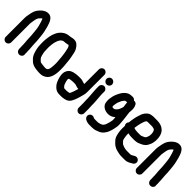

<svg xmlns="http://www.w3.org/2000/svg" viewBox="221 -2090 3639 3639"><g transform="rotate(45 2040.5 -270.5)"><path d="M376.5 10.4V53C376.5 62 377.4 70.8 379.3 80.5C378.8 85.8 378.5 91.3 378.5 97V112C378.5 146.8 387.5 174.2 412.9 191.8C467.3 229.3 546.2 180.9 526.5 113.1V97C526.5 85 530.6 65.6 524.5 51.1V7C524.5 6.8 524.5 6.6 524.5 6.3C522.1 -39.6 518.1 -74.6 515.5 -118.7L513.5 -154.3C513.5 -167.8 513.2 -181 512.5 -191.8L510.5 -221.8C509.8 -231.8 508.2 -243.7 507.5 -258.5C505.7 -305.1 498.4 -341.1 494.4 -384.3C489.9 -420.5 484 -446.9 475.2 -480.9C465.3 -525.1 454.9 -570.1 438.6 -609.6C429 -635.2 421.3 -658.3 404 -680.5C385.1 -706.3 361.7 -730.8 323.4 -738.3C279.4 -746.8 240.4 -734.6 212.8 -718.8C192.1 -706.8 183.4 -701.5 163.4 -684.5C138 -663 127.9 -646.6 109.2 -623.8C79.5 -584.9 66.5 -542.4 55.7 -488.2C49.3 -447.6 37.5 -408.3 37.5 -359V147C37.5 187.9 70.5 221.5 111.5 221.5C152.5 221.5 185.5 187.9 185.5 147V-359C185.5 -369 186.4 -378.2 188.3 -387.7C197.9 -440.6 203.3 -498.7 224.9 -532.3C245.2 -555.1 259.9 -580.1 286 -590.7C287.1 -589.2 288.6 -586.7 289.1 -585C295.9 -564.9 303.7 -549.1 310 -526.4C325.7 -477.1 341.5 -422.3 347.6 -367.7C351.3 -326.8 357.5 -292 359.5 -251.2C362.8 -212.4 365.5 -189.7 365.5 -152C365.5 -116.3 370 -79.3 372.5 -46.5C372.6 -36 374.5 -26 374.5 -18C374.5 -9.3 375.7 -1.9 376.5 10.4Z M880 -719.5C879.7 -719.5 879.2 -719.5 878.8 -719.4C793.3 -710.9 741.9 -674.2 698.5 -624.1C663.2 -581.8 635.2 -514.1 621.8 -451.6C621.7 -451.5 621.7 -451.2 621.7 -451.1L613.7 -403C608 -366.3 603.5 -329.7 603.5 -286C603.5 -265.1 603.8 -245 604.5 -224.4C607.2 -185.9 606.3 -150.2 614.8 -116.1C629.1 -52 644.2 7.1 677.7 54.1C689.4 71.7 702.8 82.5 715.2 94.8L732.2 111.8C767.6 147.3 817.8 166 877.4 173.4C912.8 177.8 945.5 181.5 985 181.5C995.1 181.5 1005.3 180.1 1013.8 179.5C1051.1 177.4 1082.1 163.1 1105.5 148.6C1189.1 97.2 1214.5 -14.3 1214.5 -140V-185C1214.5 -220.2 1210 -258.1 1207.4 -290.1L1202.5 -340.1C1199.2 -384 1194.8 -421.9 1186.2 -462.5C1181.8 -484.8 1179.3 -505.7 1173 -528.3C1168 -546.7 1167 -564.8 1159.8 -585.2C1153.1 -604.1 1146.5 -621.3 1133.4 -640C1105.1 -685.2 1067.5 -735.5 990 -735.5C946.8 -735.5 915.1 -719.5 880 -719.5ZM988.4 -587.5C998.7 -580.9 1002.8 -569 1011.3 -557.4C1014.2 -551.2 1016.9 -542.9 1020.3 -533.5C1024.5 -523 1024.9 -507.9 1029.9 -490.7C1039.3 -453.3 1045.8 -409.1 1050.6 -366.5L1055.6 -326.7L1059.5 -276C1061.8 -247.8 1066.5 -214.6 1066.5 -185V-140C1066.5 -127.7 1065.9 -116 1064.6 -104.3C1062.2 -79.4 1061.1 -48.8 1055.9 -29.3C1045.8 6.3 1035.8 26.1 1001.9 32.5C995.2 32.6 989.3 32.8 980.5 33.5H965.6C945.3 31.5 915.4 29.4 895.2 25.7C880 22.9 861.8 22.2 850.9 17C839.4 10.3 830.2 1.8 820.3 -9.3C820.1 -9.6 819.7 -10 819.3 -10.3C802 -25.7 788.8 -39.8 782 -62.6C781.9 -63 781.6 -63.6 781.4 -64.1C774.5 -79.6 773 -86.1 768.2 -108.7C762.1 -135.4 757 -151.9 755.5 -179.9C752.7 -211.4 751.5 -249.7 751.5 -285C751.5 -337.8 759 -377.3 767.3 -424.6C775.3 -460.1 793.5 -504.5 811.7 -529.1C829.9 -549.3 851.6 -571.5 884 -571.5C907.9 -571.5 931.2 -576.6 950.9 -579.6C963.2 -581.5 976.6 -586.9 988.4 -587.5Z M1583.3 53.5H1526C1516.7 53.5 1516 52.3 1506.3 48.7L1495.8 38.2C1481.7 24 1472.6 14.4 1463.7 -7.3L1454.9 -33.8C1452.4 -42 1448.9 -53.6 1445 -66.4C1440.9 -82 1441.2 -90.5 1437.5 -108.4V-116C1437.5 -121.9 1440.3 -125.8 1445.1 -136.5C1455.1 -141.1 1465.7 -144.2 1478.4 -145.6C1499.9 -148 1521.3 -152.5 1543 -152.5H1602.1C1602.9 -152.2 1604.2 -151.8 1605.2 -151.6C1635.9 -147.2 1662.9 -128.8 1699.3 -128.5C1701.5 -128.3 1705.1 -127.9 1709.1 -127.7L1703 -107.6C1689.7 -64.2 1679 -21 1660.8 15.4C1659.2 18.7 1653.8 34 1648.1 41.1C1629.5 47.4 1610.6 50.5 1583.3 53.5ZM1796.5 -741.5C1755.9 -741.5 1722.5 -707.2 1722.5 -667V-275.5H1717C1713.3 -275.5 1708.6 -276.5 1704 -276.5L1690.7 -280.9C1666.9 -287.8 1638 -300.5 1604 -300.5H1544C1533.3 -300.5 1524.5 -300 1512.7 -298.4L1487 -296.5C1486.9 -296.5 1486.6 -296.4 1486.3 -296.4C1437.2 -289.8 1393.2 -279.8 1358.1 -256.4C1321 -231.7 1289.5 -177 1289.5 -119C1289.5 -107.7 1290.2 -97.4 1291.6 -87.1C1295.1 -66.3 1296 -50.4 1302.9 -25.7C1318.1 30 1336.8 80.3 1369.2 120.8C1381.6 136.2 1398.7 150.7 1412.8 163.5C1440.7 186.4 1479.3 201.5 1526 201.5H1569.6C1589.1 202.6 1602.9 199.9 1619 198.5C1648.1 196.4 1676.6 188.8 1700.5 179.7C1770.2 153.1 1795.4 81.5 1818.8 19.2L1831.9 -20.3C1838.7 -43.8 1845.4 -63.3 1851.1 -87.9C1861.5 -124.3 1870.5 -158.7 1870.5 -206V-667C1870.5 -707.2 1837.1 -741.5 1796.5 -741.5Z M1945.5 -440V-370C1945.5 -326.8 1953.5 -289.2 1953.5 -249.7C1955.3 -205.8 1961.5 -173.6 1961.5 -132V-84C1961.5 -73.8 1962.1 -64.2 1963.5 -55.1V-42C1963.5 -33 1964.1 -24.2 1965.5 -15.1V120C1965.5 160.1 1999.9 194.5 2040 194.5C2080.3 194.5 2113.5 159.8 2113.5 120V-3.5C2114.4 -17.9 2111.5 -31.7 2111.5 -42C2111.5 -56 2109.5 -72 2109.5 -84V-132C2109.5 -177.9 2103.6 -212.1 2101.5 -255.5C2099.9 -294.2 2093.5 -333.1 2093.5 -370V-440C2093.5 -480.4 2059.8 -513.5 2019.5 -513.5C1979.2 -513.5 1945.5 -480.4 1945.5 -440ZM1951.5 -643C1951.5 -600.8 1986.2 -566.5 2028.5 -566.5C2069.2 -566.5 2102.5 -598.8 2102.5 -640C2102.5 -682 2066.7 -716.5 2025.5 -716.5C1984.8 -716.5 1951.5 -684.2 1951.5 -643Z M2402.5 -374.8V-387.4C2403 -391.9 2404.3 -399.3 2406.1 -405.7C2410.6 -422.2 2412.9 -454.5 2417.5 -466.2C2426.5 -486.7 2438.8 -518.5 2449 -539.1C2461.4 -560.6 2479.4 -586.9 2498.9 -599C2503.3 -600.8 2523.9 -603.5 2535 -603.5H2542.8C2544.5 -566 2552.4 -532.1 2556.4 -497.1C2553.1 -472.6 2548.1 -463.2 2538.3 -437.3C2527.1 -405.9 2508.9 -377.9 2485.8 -358.4C2471.6 -345.5 2462.4 -338.5 2439 -338.5C2414.3 -338.5 2405.5 -342.1 2405.5 -347C2405.5 -355.7 2403.9 -364.1 2402.5 -374.8ZM2405 57.5H2328.2C2324.9 56.9 2315.1 55.1 2307.6 53.5C2272.6 27 2221.5 37.4 2199.9 71.9C2175.8 110.2 2192.5 154.7 2222.2 174.5C2244.7 188.6 2287.1 205.5 2325 205.5H2405C2411.9 205.5 2417.7 205.2 2424.7 204.5C2473.8 204.2 2518.2 185.9 2551.8 171.5C2590.2 156.2 2621.3 134.1 2645 102.5C2653.2 91.6 2660.5 80.7 2670.5 65.8C2689 36.2 2699 1.4 2709.9 -31C2709.9 -31.3 2710.1 -31.8 2710.2 -32.1C2718.7 -68.6 2731.4 -108 2735.4 -152.7C2739.3 -183.5 2736 -204.4 2734.5 -232.6C2730.4 -317.7 2715 -413.7 2705.6 -498.1C2706.2 -504.6 2706.8 -511.4 2707.5 -517.9L2709.4 -543.7C2710.7 -554.3 2711.2 -563.7 2710.5 -573.5V-586C2710.5 -596.2 2709.4 -606.7 2707.3 -617.5C2703.2 -637.6 2698.6 -657 2688.4 -676.3C2677.1 -705.6 2648 -722.3 2608.1 -718.5C2595.1 -740 2572.9 -751.5 2545 -751.5H2535C2462.9 -751.5 2426.1 -734.5 2385.4 -697.1C2344.3 -657.7 2319.5 -615.2 2296.4 -560.7C2284.1 -529.2 2272.2 -505.9 2266.6 -466.9C2261.4 -433.7 2251.1 -402.8 2255.6 -360.9L2257.6 -334.8C2261.5 -299.6 2269.3 -274.4 2290.6 -250.7C2327.5 -208.1 2395.5 -180 2477.9 -192.6C2520 -199.1 2555.9 -221.7 2584.3 -247.6C2585.2 -239.3 2586.2 -230.4 2586.5 -224.4C2587.7 -199.4 2590.2 -189.6 2588.6 -167.3C2584.3 -133.9 2575.6 -101.8 2567 -72.5C2561.7 -53.9 2556.5 -43.7 2550.3 -22.6C2543.2 -8.4 2533.1 3.7 2523.7 16.9C2516.3 28.1 2497.1 32.8 2475 44.5C2461.1 49 2444 53.5 2427 56.5H2419C2414.3 56.5 2409.7 57.5 2405 57.5Z M3133.6 45.5C3104.7 38.1 3076.4 28 3051.4 15.7L3011.8 -23.8C3005.7 -29.9 3003.2 -34.3 2996.8 -43.4C2992.6 -52.4 2989.7 -66.2 2986.2 -84.5C2977.9 -122.8 2974.5 -153.3 2974.5 -197V-204.8C3005.5 -197.4 3042.5 -192.5 3079 -192.5H3145C3164.1 -192.5 3180.9 -194.3 3197.8 -197.6C3230.4 -200.9 3258.5 -217.6 3280.5 -226.3C3312.6 -238.4 3339.2 -254.5 3361.7 -277C3388.1 -301.7 3402.4 -333.4 3416.4 -364.9C3430.5 -395.9 3435 -428.7 3440.4 -466.2C3440.4 -466.5 3440.5 -466.9 3440.5 -467.2C3446.6 -564.5 3424.4 -651.7 3370.5 -700.2C3328.3 -739.8 3267.3 -763.5 3189 -763.5H3082C3068.7 -763.5 3057.1 -762 3042.2 -758.2L3022.4 -754.2C3005.4 -750.4 2989.6 -742.7 2973.6 -731.1C2939.1 -705.2 2911.8 -669.3 2894.4 -626.7C2884.7 -602.3 2877.1 -569.7 2868.2 -546.2C2859.2 -519 2853.9 -490.4 2848.6 -458.8C2844.3 -425.6 2835.6 -396.9 2834.6 -356.9C2819.8 -343.1 2811.5 -325 2811.5 -304C2811.5 -286.8 2816 -272.4 2827.5 -257.5V-249.2C2826.9 -231.8 2826.5 -214 2826.5 -199.3C2823.5 -127.9 2836.6 -65 2852 -9.6C2866 38.5 2893.9 67.6 2923.2 96.8L2940.2 113.8C2947.8 121.5 2954.3 127.2 2962.4 133C2976 143.7 2994.2 151 3006.4 158.6C3022.6 168.7 3044.4 174.6 3064.1 179.2C3098.1 187.7 3140.5 199.5 3186 199.5H3289C3305.2 199.5 3322.8 195.9 3334 193.1C3361 186.4 3390.8 170.8 3410.9 157.4C3414.5 155.1 3414.4 155.3 3416.6 154.2C3439.2 142.9 3465 129.2 3474.5 97.6C3487.6 53.9 3460.4 16.5 3424.7 5.9C3406.8 0.7 3386.5 1.9 3368 12C3357.1 18 3343.3 24.5 3329.4 33.4C3316.8 40.9 3301.6 51.5 3289 51.5H3183C3169.9 51.5 3154.2 46.1 3133.6 45.5ZM3082 -615.5H3200.9C3218.5 -612.4 3222.7 -611.7 3241.8 -608.1C3241.8 -608.1 3242.2 -607.9 3242.4 -607.8L3260.1 -599C3263 -597.3 3266.7 -594.8 3270.6 -591.6C3275.7 -584.7 3280.1 -570.3 3284.5 -560.2C3290.5 -545.1 3293.5 -521.2 3293.5 -498C3293.5 -485.1 3291.9 -470.5 3290.6 -457.9C3285.1 -430.4 3272.4 -397.1 3257.2 -381.8C3241.7 -366.3 3215.1 -360.5 3188.4 -347.2C3179.2 -342.6 3162.9 -340.5 3145 -340.5H3076C3042.3 -340.5 3010 -347.2 2983.3 -357.1C2984.3 -368.1 2985.8 -380.5 2987.3 -390L2995.4 -436.1C3001.1 -478 3010.5 -502.6 3022 -540.4C3031.4 -571.4 3039.1 -591.8 3059.4 -610.2C3067.6 -612.1 3077.2 -615.5 3082 -615.5Z M3891.5 10.4V53C3891.5 62 3892.4 70.8 3894.3 80.5C3893.8 85.8 3893.5 91.3 3893.5 97V112C3893.5 146.8 3902.5 174.2 3927.9 191.8C3982.3 229.3 4061.2 180.9 4041.5 113.1V97C4041.5 85 4045.6 65.6 4039.5 51.1V7C4039.5 6.8 4039.5 6.6 4039.5 6.3C4037.1 -39.6 4033.1 -74.6 4030.5 -118.7L4028.5 -154.3C4028.5 -167.8 4028.2 -181 4027.5 -191.8L4025.5 -221.8C4024.8 -231.8 4023.2 -243.7 4022.5 -258.5C4020.7 -305.1 4013.4 -341.1 4009.4 -384.3C4004.9 -420.5 3999 -446.9 3990.2 -480.9C3980.3 -525.1 3969.9 -570.1 3953.6 -609.6C3944 -635.2 3936.3 -658.3 3919 -680.5C3900.1 -706.3 3876.7 -730.8 3838.4 -738.3C3794.4 -746.8 3755.4 -734.6 3727.8 -718.8C3707.1 -706.8 3698.4 -701.5 3678.4 -684.5C3653 -663 3642.9 -646.6 3624.2 -623.8C3594.5 -584.9 3581.5 -542.4 3570.7 -488.2C3564.3 -447.6 3552.5 -408.3 3552.5 -359V147C3552.5 187.9 3585.5 221.5 3626.5 221.5C3667.5 221.5 3700.5 187.9 3700.5 147V-359C3700.5 -369 3701.4 -378.2 3703.3 -387.7C3712.9 -440.6 3718.3 -498.7 3739.9 -532.3C3760.2 -555.1 3774.9 -580.1 3801 -590.7C3802.1 -589.2 3803.6 -586.7 3804.1 -585C3810.9 -564.9 3818.7 -549.1 3825 -526.4C3840.7 -477.1 3856.5 -422.3 3862.6 -367.7C3866.3 -326.8 3872.5 -292 3874.5 -251.2C3877.8 -212.4 3880.5 -189.7 3880.5 -152C3880.5 -116.3 3885 -79.3 3887.5 -46.5C3887.6 -36 3889.5 -26 3889.5 -18C3889.5 -9.3 3890.7 -1.9 3891.5 10.4Z"/></g></svg>

Font: Smoothie
Style: SeBd
Weight: 600
Foundry: Cannot Into Space Fonts
Version: Version 0.8